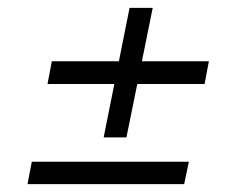

<svg xmlns="http://www.w3.org/2000/svg" viewBox="-20 -560 600 489"><path d="M101 -346 112 -404H512L501 -346ZM50 -91 61 -148H461L449 -91ZM244 -210 310 -540H369L302 -210Z"/></svg>

Font: Piazzolla Thin
Style: Italic
Weight: 400
Italic angle: -11.3°
Version: Version 2.005